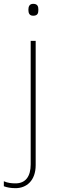

<svg xmlns="http://www.w3.org/2000/svg" viewBox="-70 -741 297 1001"><path d="M78 -690C78 -673 83 -659 103 -659C127 -659 130 -673 130 -690C130 -706 127 -721 103 -721C83 -721 78 -706 78 -690ZM11 240C68 240 116 201 116 120V-528H90V116C90 178 64 215 11 215C-9 215 -30 213 -50 204V230C-34 236 -14 240 11 240Z"/></svg>

Font: Noto Sans Ethiopic Thin
Style: Regular
Weight: 100
Designer: Monotype Design Team
Foundry: Monotype Imaging Inc.
Version: Version 2.102